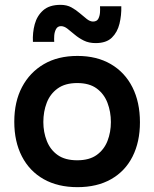

<svg xmlns="http://www.w3.org/2000/svg" viewBox="-20 -766 637 793"><path d="M300 7Q219 7 160.5 -26Q102 -59 70.5 -120Q39 -181 39 -263Q39 -346 71 -406.5Q103 -467 161 -501Q219 -535 300 -535Q380 -535 438 -501Q496 -467 527 -405.5Q558 -344 558 -261Q558 -180 527.5 -119.5Q497 -59 439 -26Q381 7 300 7ZM299 -104Q349 -104 379.5 -126Q410 -148 424 -184Q438 -220 438 -262Q438 -304 424 -341Q410 -378 379.5 -400.5Q349 -423 299 -423Q249 -423 218 -400.5Q187 -378 173 -341.5Q159 -305 159 -262Q159 -220 173.5 -183.5Q188 -147 218.5 -125.5Q249 -104 299 -104ZM375 -588Q347 -588 326 -598.5Q305 -609 288.5 -623Q272 -637 258.5 -647.5Q245 -658 232 -658Q218 -658 211.5 -646Q205 -634 204 -618.5Q203 -603 204 -593H116Q114 -631 123.5 -666Q133 -701 158.5 -723.5Q184 -746 230 -746Q256 -746 275 -735.5Q294 -725 309.5 -711.5Q325 -698 338.5 -687.5Q352 -677 364 -677Q380 -677 386 -688.5Q392 -700 393 -714.5Q394 -729 393 -740H481Q482 -703 473.5 -668Q465 -633 442 -610.5Q419 -588 375 -588Z"/></svg>

Font: Onest SemiBold
Style: Regular
Weight: 600
Designer: Dmitri Voloshin, Andrey Kudryavtsev
Foundry: Dmitri Voloshin, Andrey Kudryavtsev
Version: Version 1.000;gftools[0.9.33]